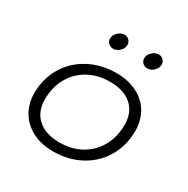

<svg xmlns="http://www.w3.org/2000/svg" viewBox="-160 -832 961 983"><g transform="rotate(30 321.0 -340.5)"><path d="M49 -201Q49 -286 89.5 -354.5Q130 -423 202 -461.5Q274 -500 364 -500Q432 -500 484.5 -474Q537 -448 565.5 -400.5Q594 -353 594 -291Q594 -205 553.5 -136Q513 -67 441.5 -28.5Q370 10 279 10Q212 10 159.5 -16.5Q107 -43 78 -91Q49 -139 49 -201ZM531 -291Q531 -364 485 -404.5Q439 -445 357 -445Q285 -445 229.5 -414Q174 -383 143 -327.5Q112 -272 112 -201Q112 -128 158 -87Q204 -46 287 -46Q358 -46 413.5 -77Q469 -108 500 -164Q531 -220 531 -291ZM245 -637Q245 -657 262.5 -674Q280 -691 301 -691Q317 -691 328 -679.5Q339 -668 339 -652Q339 -632 322 -615.5Q305 -599 285 -599Q268 -599 256.5 -610Q245 -621 245 -637ZM447 -637Q447 -657 464.5 -674Q482 -691 503 -691Q519 -691 530 -679.5Q541 -668 541 -652Q541 -632 524 -615.5Q507 -599 486 -599Q470 -599 458.5 -610Q447 -621 447 -637Z"/></g></svg>

Font: Kodchasan Light
Style: Italic
Weight: 300
Italic angle: -10°
Version: Version 1.000; ttfautohint (v1.6)